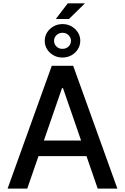

<svg xmlns="http://www.w3.org/2000/svg" viewBox="-20 -1117 740 1137"><path d="M141.3 0H24.9L286.6 -727.3H413.4L675.1 0H558.6L353 -595.2H347.3ZM160.9 -284.8H538.7V-192.5H160.9ZM310.4 -1004.6 381.4 -1097.3H483L388.5 -1004.6ZM350.1 -776.3Q306.5 -776.3 275.7 -805.2Q245 -834.2 245 -875.4Q245 -902.7 259.1 -925.1Q273.1 -947.4 297.1 -960.9Q321 -974.4 350.1 -974.4Q393.5 -974.4 424.4 -945.3Q455.3 -916.2 455.3 -875.4Q455.3 -848 441.1 -825.5Q426.8 -802.9 403.1 -789.6Q379.3 -776.3 350.1 -776.3ZM350.1 -827.8Q371.4 -827.8 385.8 -841.6Q400.2 -855.5 400.2 -875.4Q400.2 -894.9 385.8 -908.9Q371.4 -922.9 350.1 -922.9Q328.8 -922.6 314.5 -908.7Q300.1 -894.9 300.1 -875.4Q300.1 -855.5 314.5 -841.4Q328.8 -827.4 350.1 -827.8Z"/></svg>

Font: InterMG Medium
Style: Regular
Weight: 500
Designer: Rasmus Andersson
Foundry: rsms
Version: Version 3.019;December 26, 2023;FontCreator 15.0.0.2955 64-b